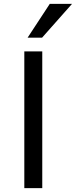

<svg xmlns="http://www.w3.org/2000/svg" viewBox="-20 -978 394 998"><path d="M123.5 -782.2 238.8 -958H354.5L198.7 -782.2ZM106.4 0V-710.9H199.7V0Z"/></svg>

Font: Muli
Style: Regular
Weight: 400
Designer: Vernon Adams
Foundry: newtypography
Version: Version 2; ttfautohint (v1.00rc1.6-4cba) -l 8 -r 50 -G 200 -